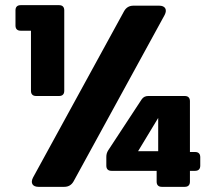

<svg xmlns="http://www.w3.org/2000/svg" viewBox="-20 -724 826 744"><path d="M461 -681 108 -36C97 -15 106 0 129 0H229C245 0 257 -7 265 -21L618 -666C629 -687 620 -702 597 -702H497C481 -702 469 -695 461 -681ZM736 -135H716V-332C716 -345 709 -352 696 -352H554C544 -352 535 -348 529 -339L399 -141C394 -133 392 -125 392 -116V-82C392 -69 399 -62 412 -62H587V-20C587 -7 594 0 607 0H696C709 0 716 -7 716 -20V-62H736C749 -62 756 -69 756 -82V-115C756 -128 749 -135 736 -135ZM593 -138H515L593 -267ZM60 -605H100V-372C100 -359 107 -352 120 -352H209C222 -352 229 -359 229 -372V-684C229 -697 222 -704 209 -704H60C47 -704 40 -697 40 -684V-625C40 -612 47 -605 60 -605Z"/></svg>

Font: Arvore Sans
Style: Bold
Weight: 700
Designer: Jonny Pinhorn (Latin) Dan Schunck (customization for Arvore)
Version: Version 1.000;Glyphs 3.3 (3305)